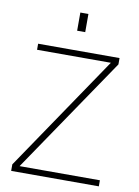

<svg xmlns="http://www.w3.org/2000/svg" viewBox="-97 -965 746 1030"><g transform="rotate(10 276.0 -450.5)"><path d="M37.5 0H515V-33H77.5L505 -662.5V-697H61.5V-664H463.5L37.5 -35.5ZM255.5 -802H299.5V-901H255.5Z"/></g></svg>

Font: HK Grotesk ExtraLight
Style: Regular
Weight: 200
Designer: Alfredo Marco Pradil
Foundry: Hanken Design Co.
Version: Version 3.001;FEAKit 1.0